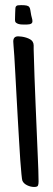

<svg xmlns="http://www.w3.org/2000/svg" viewBox="-20 -536 209 763"><path d="M108.9 -451.2Q108.9 -445.8 105.5 -443.1Q102.1 -440.4 96.9 -439.5Q91.8 -438.5 86.4 -438.5Q81.1 -438.5 77.6 -438.5Q72.8 -438.5 66.2 -438.7Q59.6 -439 53.7 -440.7Q47.9 -442.4 43.7 -445.8Q39.6 -449.2 39.6 -456.1Q39.6 -458 39.8 -466.3Q40 -474.6 40.3 -483.9Q40.5 -493.2 41 -500.5Q41.5 -507.8 42.5 -508.8Q45.4 -514.2 51.8 -514.9Q58.1 -515.6 64 -515.6Q78.6 -515.6 85.9 -513.9Q93.3 -512.2 96.4 -507.8Q99.6 -503.4 100.6 -495.6Q101.6 -487.8 104 -475.6Q105 -469.7 106.9 -463.9Q108.9 -458 108.9 -451.2ZM133.3 185.5Q133.3 195.8 130.9 201.4Q128.4 207 115.7 207Q108.9 207 101.8 205.3Q94.7 203.6 88.1 200.4Q81.5 197.3 76.4 192.6Q71.3 188 68.8 181.6Q67.4 178.2 65.2 156Q63 133.8 60.5 99.4Q58.1 64.9 55.7 21.7Q53.2 -21.5 50.5 -67.6Q47.9 -113.8 45.4 -159.7Q43 -205.6 40.8 -244.6Q38.6 -283.7 36.9 -313Q35.2 -342.3 33.7 -355.5Q33.7 -359.4 33.2 -363.3Q32.7 -367.2 32.7 -371.1Q32.7 -391.6 52.2 -391.6Q58.1 -391.6 66.7 -390.4Q75.2 -389.2 84 -386.5Q92.8 -383.8 99.9 -379.6Q106.9 -375.5 109.9 -370.1Q113.8 -363.3 113.8 -355.7Q113.8 -348.1 113.8 -339.8Q116.7 -231.4 121.3 -124.3Q126 -17.1 130.4 91.8Q131.3 115.2 132.3 138.7Q133.3 162.1 133.3 185.5Z"/></svg>

Font: Just Another Hand
Style: Regular
Weight: 400
Designer: Astigmatic (AOETI)
Foundry: Astigmatic (AOETI)
Version: Version 1.001